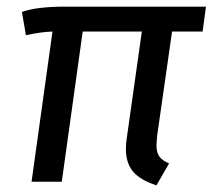

<svg xmlns="http://www.w3.org/2000/svg" viewBox="-20 -547 640 578"><path d="M453 -138Q451 -116 451 -110Q451 -88 459.5 -76Q468 -64 489 -55L451 11Q402 -5 380.5 -30.5Q359 -56 359 -99Q359 -115 362 -134L407 -452H229L166 0H75L138 -452Q103 -451 58 -441L46 -511Q90 -527 175 -527H600L590 -452H498Z"/></svg>

Font: Fira Sans
Style: Italic
Weight: 400
Italic angle: -8°
Designer: bBox Type GmbH & Carrois Corporate GbR & Edenspiekermann AG
Foundry: bBox Type GmbH & Carrois Corporate GbR & Edenspiekermann AG
Version: Version 4.301